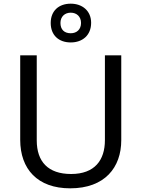

<svg xmlns="http://www.w3.org/2000/svg" viewBox="-20 -1015 771 1045"><path d="M365 -784C429 -784 476 -823 476 -891C476 -956 428 -995 365 -995C300 -995 256 -956 256 -890C256 -823 300 -784 365 -784ZM365 -834C329 -834 309 -855 309 -890C309 -925 333 -946 365 -946C397 -946 421 -925 421 -890C421 -855 398 -834 365 -834ZM640 -252V-714H551V-252C551 -144 496 -68 367 -68C242 -68 180 -135 180 -251V-714H90V-254C90 -95 184 10 362 10C551 10 640 -104 640 -252Z"/></svg>

Font: Noto Sans Brahmi
Style: Regular
Weight: 400
Designer: Monotype Design Team
Foundry: Monotype Imaging Inc.
Version: Version 2.004